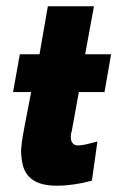

<svg xmlns="http://www.w3.org/2000/svg" viewBox="-20 -583 373 610"><path d="M160 7Q64 7 51 -65.5Q47 -84.5 47 -107L49.5 -132Q52.5 -156 79 -290.5H21.5L43 -410.5H105.5L132 -563H278.5L250.5 -410.5H333L312 -290.5H230.5L206.5 -158.5L207 -165.5Q204.5 -156 205 -148L205.5 -140Q209.5 -121 228 -121Q234.5 -121 243.8 -122.5Q253 -124 265.2 -127.2Q277.5 -130.5 289.5 -133.5L272 -9Q213 7 160 7Z"/></svg>

Font: Lucymar Sans ExtraBold
Style: Italic
Weight: 800
Italic angle: -10°
Foundry: The League of Moveable Type (original font) / Main changes by Cristiano Sobral with portions from Mirco Monsees
Version: Version 2.00;August 30, 2020;FontCreator 13.0.0.2681 64-bit